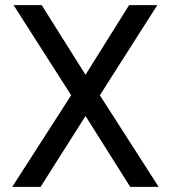

<svg xmlns="http://www.w3.org/2000/svg" viewBox="-20 -731 667 751"><path d="M314.5 -438.5 484.9 -710.9H595.2L370.6 -358.4L600.6 0H489.3L314.5 -277.3L138.7 0H27.8L258.3 -358.4L33.2 -710.9H143.1Z"/></svg>

Font: RobotoDraft
Style: Regular
Weight: 400
Version: Version 2.001101; 2014